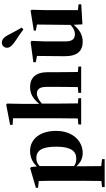

<svg xmlns="http://www.w3.org/2000/svg" viewBox="451 -1366 1173 2116"><g transform="rotate(-90 1038.0 -307.5)"><path d="M410 17C543 17 654 -94 654 -276C654 -461 557 -563 434 -563C368 -563 309 -540 263 -488L255 -552L242 -562L27 -499V-475L101 -467C103 -419 104 -385 104 -320V7L102 223L35 230V259H343V230L266 221L264 6V-53C305 -5 354 17 410 17ZM266 -458C299 -488 325 -494 355 -494C434 -494 480 -438 480 -275C480 -108 427 -54 349 -54C316 -54 291 -59 266 -79Z M1135 0H1363V-31L1303 -36L1301 -238V-368C1301 -504 1236 -563 1138 -563C1064 -563 1011 -533 952 -463V-656L955 -817L942 -826L720 -783V-756L793 -750V-238L791 -37L725 -31V0H1014V-31L957 -36C956 -95 955 -182 955 -238V-433C995 -469 1034 -488 1066 -488C1110 -488 1139 -460 1139 -383V-238C1139 -180 1138 -95 1137 -37L1073 -31V0Z M1793 -654C1771 -691 1750 -729 1710 -807C1685 -854 1659 -874 1625 -874C1598 -874 1570 -852 1570 -817C1570 -786 1597 -757 1642 -727C1708 -684 1740 -661 1771 -637ZM1828 14 2049 1V-29L1985 -35V-393L1989 -547L1978 -557L1759 -522V-500L1826 -487L1822 -118C1793 -88 1758 -69 1720 -69C1671 -69 1640 -94 1640 -174V-393L1646 -547L1633 -557L1411 -527V-500L1480 -487L1477 -189C1475 -37 1538 17 1638 17C1715 17 1776 -24 1823 -83Z"/></g></svg>

Font: Noto Serif CJK SC Black
Style: Regular
Weight: 900
Designer: Ryoko NISHIZUKA 西塚涼子 (kana & ideographs); Frank Grießhammer (Latin, Greek & Cyrillic); Wenlong ZHANG 张文龙 (bopomofo); San
Foundry: Adobe
Version: Version 2.001;hotconv 1.1.0;makeotfexe 2.6.0